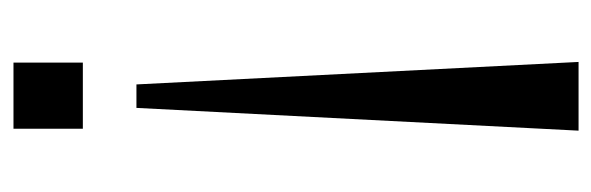

<svg xmlns="http://www.w3.org/2000/svg" viewBox="-324 -576 899 292"><g transform="rotate(90 126.0 -429.5)"><path d="M107.9 -187 73.7 -859.4H178.2L143.6 -187ZM74.7 0V-105.5H175.3V0Z"/></g></svg>

Font: AntonioLight
Style: Regular
Weight: 300
Designer: Vernon Adams
Foundry: Vernon Adams
Version: Version 1.002